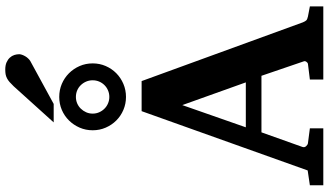

<svg xmlns="http://www.w3.org/2000/svg" viewBox="-278 -964 1243 726"><g transform="rotate(-90 343.0 -601.5)"><path d="M308.1 -533.2 224.1 -293H394ZM404.8 0V-50.8L463.9 -58.1Q468.8 -59.1 472.2 -64.5Q475.6 -69.8 473.1 -75.2L418.9 -233.9H205.1L149.9 -79.1Q147 -71.3 152.8 -64.9Q158.7 -58.6 164.1 -58.1L220.2 -50.8V0H4.9V-50.8L61 -59.1L285.2 -687H398.9L621.1 -77.1Q625 -67.9 628.7 -64.2Q632.3 -60.5 643.1 -58.1L681.2 -50.8V0ZM401.9 -872.1Q401.9 -885.3 397 -896.7Q392.1 -908.2 383.5 -917Q375 -925.8 363.5 -930.7Q352.1 -935.5 338.9 -935.5Q326.2 -935.5 314.7 -930.7Q303.2 -925.8 294.7 -917Q286.1 -908.2 281 -896.7Q275.9 -885.3 275.9 -872.1Q275.9 -858.9 281 -847.4Q286.1 -835.9 294.7 -827.4Q303.2 -818.8 314.7 -814Q326.2 -809.1 338.9 -809.1Q352.1 -809.1 363.5 -814Q375 -818.8 383.5 -827.4Q392.1 -835.9 397 -847.4Q401.9 -858.9 401.9 -872.1ZM465.8 -872.1Q465.8 -845.7 455.8 -822.8Q445.8 -799.8 428.5 -782.7Q411.1 -765.6 388.2 -755.9Q365.2 -746.1 338.9 -746.1Q313 -746.1 290 -755.9Q267.1 -765.6 250 -782.7Q232.9 -799.8 222.9 -822.8Q212.9 -845.7 212.9 -872.1Q212.9 -898.4 222.9 -921.4Q232.9 -944.3 250 -961.7Q267.1 -979 290 -988.8Q313 -998.5 338.9 -998.5Q365.2 -998.5 388.2 -988.8Q411.1 -979 428.5 -961.7Q445.8 -944.3 455.8 -921.4Q465.8 -898.4 465.8 -872.1ZM500.5 -1149.9Q500.5 -1145 498.3 -1138.9Q496.1 -1132.8 492.7 -1127Q489.3 -1121.1 484.4 -1116Q479.5 -1110.8 474.6 -1107.9L312.5 -1019.5H242.7L379.4 -1170.9Q388.2 -1180.2 395.3 -1186.3Q402.3 -1192.4 409.4 -1196Q416.5 -1199.7 424.3 -1201.2Q432.1 -1202.6 442.4 -1202.6Q458.5 -1202.6 469.5 -1197.8Q480.5 -1192.9 487.5 -1185.3Q494.6 -1177.7 497.6 -1168.2Q500.5 -1158.7 500.5 -1149.9Z"/></g></svg>

Font: Charis SIL Eur
Style: Bold
Weight: 700
Foundry: SIL International
Version: Version 5.000